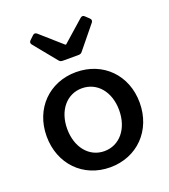

<svg xmlns="http://www.w3.org/2000/svg" viewBox="-134 -817 816 926"><g transform="rotate(-20 274.0 -354.5)"><path d="M119.1 -674.8 213.9 -558.6C218.8 -551.8 225.6 -549.8 233.4 -549.8H313.5C321.3 -549.8 328.1 -551.8 333 -558.6L427.7 -674.8C433.6 -682.6 432.6 -689.5 425.8 -696.3L406.2 -714.8C399.4 -721.7 391.6 -720.7 384.8 -714.8L275.4 -618.2H271.5L162.1 -714.8C155.3 -720.7 147.5 -721.7 140.6 -714.8L121.1 -696.3C114.3 -689.5 113.3 -682.6 119.1 -674.8ZM273.4 11.7C412.1 11.7 512.7 -90.8 512.7 -233.4C512.7 -375 412.1 -476.6 273.4 -476.6C135.7 -476.6 35.2 -375 35.2 -233.4C35.2 -90.8 135.7 11.7 273.4 11.7ZM273.4 -71.3C196.3 -71.3 140.6 -137.7 140.6 -233.4C140.6 -328.1 196.3 -393.6 273.4 -393.6C351.6 -393.6 407.2 -328.1 407.2 -233.4C407.2 -137.7 351.6 -71.3 273.4 -71.3Z"/></g></svg>

Font: Ed Sans Neue Medium
Style: Regular
Weight: 500
Designer: Stephen Hutchings
Version: Version 1.004;PS 001.004;hotconv 1.0.88;makeotf.lib2.5.64775